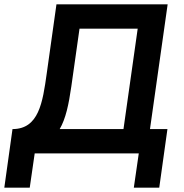

<svg xmlns="http://www.w3.org/2000/svg" viewBox="-65 -712 854 891"><path d="M266 -311 304 -579H574L508 -113H212C240 -161 254 -227 266 -311ZM-7 -113 -45 159H73L96 0H579L556 159H674L712 -113H631L713 -692H197L152 -372C133 -236 115 -113 -7 -113Z"/></svg>

Font: Cantarell
Style: BoldOblique
Weight: 700
Italic angle: -8°
Designer: Dave Crossland
Version: Version 0.024